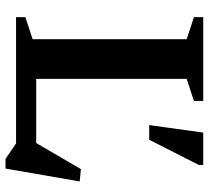

<svg xmlns="http://www.w3.org/2000/svg" viewBox="-50 -672 761 700"><g transform="rotate(90 330.0 -321.5)"><path d="M594 38.5H559L502.5 0H191L192 -73.5H537.5L483 -42.5L596 -236.5L641 -232ZM267 -622V0H42V-34L122.5 -60.5V-622L42 -648.5V-682.5H347.5V-648.5ZM435.5 -485.5 463 -682.5H581V-666.5L489 -485.5Z"/></g></svg>

Font: Newsreader SemiBold
Style: Regular
Weight: 600
Designer: Hugues Gentile
Foundry: Production Type
Version: Version 1.003